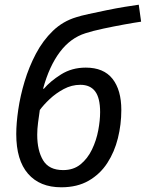

<svg xmlns="http://www.w3.org/2000/svg" viewBox="-20 -785 619 815"><path d="M240 10Q149 10 99 -47.5Q49 -105 49 -216Q49 -261 57.5 -319.5Q66 -378 84.5 -439.5Q103 -501 132.5 -557Q162 -613 204.5 -654Q247 -695 304 -712Q322 -718 356.5 -725.5Q391 -733 432 -741.5Q473 -750 510 -756Q547 -762 569 -765L579 -693Q551 -689 507 -681Q463 -673 418.5 -663.5Q374 -654 343 -644Q279 -624 234 -564Q189 -504 163 -409L166 -408Q193 -440 239 -469Q285 -498 344 -498Q420 -498 457.5 -450.5Q495 -403 495 -318Q495 -257 480.5 -198.5Q466 -140 435.5 -93Q405 -46 356.5 -18Q308 10 240 10ZM248 -63Q292 -63 322 -87.5Q352 -112 370.5 -150.5Q389 -189 397 -231.5Q405 -274 405 -309Q405 -369 384 -397Q363 -425 321 -425Q284 -425 250.5 -407Q217 -389 191 -364.5Q165 -340 149 -318Q145 -291 141.5 -264Q138 -237 138 -213Q138 -146 163 -104.5Q188 -63 248 -63Z"/></svg>

Font: Noto IKEA Latin
Style: Italic
Weight: 400
Italic angle: -12°
Designer: Monotype Design Team
Foundry: Monotype Imaging Inc.
Version: Version 1.0